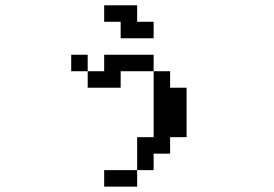

<svg xmlns="http://www.w3.org/2000/svg" viewBox="-20 -567 1040 728"><path d="M375 -484.4V-546.9H500V-484.4H562.5V-421.9H437.5V-484.4ZM250 -296.9V-359.4H312.5V-296.9ZM500 78.1V140.6H375V78.1ZM500 78.1V-46.9H562.5V-296.9H437.5V-234.4H312.5V-296.9H375V-359.4H562.5V-296.9H625V-234.4H687.5V-46.9H625V15.6H562.5V78.1Z"/></svg>

Font: KH Dot Dougenzaka 16
Style: Regular
Weight: 400
Designer: Original version for X68000 by Keitarou Hiraki (http://hp.vector.co.jp/authors/VA000874/) / TrueType conversion by Homem
Version: Version 1.00.20150527